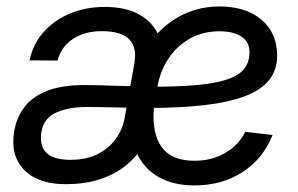

<svg xmlns="http://www.w3.org/2000/svg" viewBox="-20 -561 921 593"><path d="M182.1 7.8Q97.7 7.8 54.4 -36.6Q11.2 -81.1 23.9 -155.8Q31.2 -198.7 55.7 -230.7Q80.1 -262.7 125.7 -280.5Q171.4 -298.3 240.2 -298.3Q267.1 -298.3 290.5 -297.6Q314 -296.9 341.6 -295.9Q369.1 -294.9 407.2 -294.9L401.4 -228.5Q363.3 -228.5 322.5 -229.5Q281.7 -230.5 245.6 -230.5Q191.9 -230.5 153.3 -213.1Q114.7 -195.8 107.9 -153.3Q101.1 -110.4 123.5 -88.9Q146 -67.4 196.8 -67.4Q248.5 -67.4 283.9 -86.2Q319.3 -105 339.6 -135Q359.9 -165 365.2 -198.2L395 -365.2Q403.8 -414.6 378.9 -439.7Q354 -464.8 293.9 -464.8Q258.8 -464.8 230.7 -453.9Q202.6 -442.9 183.8 -422.6Q165 -402.3 157.7 -374L71.3 -374.5Q81.5 -423.8 113.8 -460.9Q146 -498 195.1 -518.8Q244.1 -539.6 304.2 -539.6Q365.7 -539.6 407.2 -517.6Q448.7 -495.6 467.3 -456.8Q485.8 -418 477.1 -366.2L436.5 -122.1L428.2 -121.6Q408.2 -84 374.5 -54.7Q340.8 -25.4 293.2 -8.8Q245.6 7.8 182.1 7.8ZM580.6 11.7Q517.1 11.7 471.7 -13.2Q426.3 -38.1 402.6 -87.6Q378.9 -137.2 378.9 -210.9Q378.9 -283.2 399.4 -343.3Q419.9 -403.3 457.8 -447.8Q495.6 -492.2 546.6 -516.6Q597.7 -541 658.2 -541Q711.9 -541 751.7 -522.7Q791.5 -504.4 813.7 -470.5Q835.9 -436.5 835.9 -389.6Q835.9 -345.2 811.5 -314.2Q787.1 -283.2 737.3 -264.2Q687.5 -245.1 611.6 -236.3Q535.6 -227.5 432.1 -227.5L441.4 -293Q530.8 -293 590.3 -298.6Q649.9 -304.2 685.1 -316.9Q720.2 -329.6 735.4 -350.1Q750.5 -370.6 750.5 -399.9Q750.5 -432.1 725.3 -448.2Q700.2 -464.4 657.7 -464.4Q606.9 -464.4 566.7 -441.9Q526.4 -419.4 500 -379.6Q473.6 -339.8 465.3 -288.1Q461.9 -268.1 459.2 -252.4Q456.5 -236.8 455.3 -224.6Q454.1 -212.4 454.1 -202.6Q454.1 -135.3 484.9 -99.9Q515.6 -64.5 580.1 -64.5Q635.3 -64.5 676.8 -89.4Q718.3 -114.3 737.3 -153.8L821.8 -144Q792 -69.8 728.5 -29.1Q665 11.7 580.6 11.7Z"/></svg>

Font: Inter 24pt
Style: Italic
Weight: 400
Italic angle: -9.3988°
Designer: Rasmus Andersson
Foundry: rsms
Version: Version 4.001;git-66647c0bb